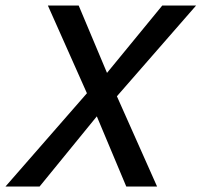

<svg xmlns="http://www.w3.org/2000/svg" viewBox="-36 -678 733 698"><path d="M677 -658 389 -328 535 0H423L316 -255L108 0H-16L280 -339L138 -658H250L353 -413L554 -658Z"/></svg>

Font: EauTestInfant Semibold
Style: Italic
Weight: 600
Italic angle: -12°
Designer: Christian Thalmann (Catharsis Fonts)
Version: Version 0.001;PS 000.001;hotconv 1.0.88;makeotf.lib2.5.64775